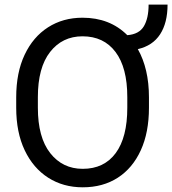

<svg xmlns="http://www.w3.org/2000/svg" viewBox="-20 -797 742 827"><path d="M621.6 -377.9V-333Q621.6 -226.6 586.4 -149.7Q551.3 -72.8 487.3 -31.5Q423.3 9.8 336.4 9.8Q252.4 9.8 187.7 -31.5Q123 -72.8 86.4 -149.7Q49.8 -226.6 49.8 -333V-377.9Q49.8 -484.4 86.2 -561.3Q122.6 -638.2 187 -679.4Q251.5 -720.7 335.4 -720.7Q453.1 -720.7 528.3 -645.5Q579.1 -649.4 599.6 -683.8Q620.1 -718.3 620.1 -777.3H701.7Q701.7 -698.7 669.7 -649.4Q637.7 -600.1 573.7 -585.4Q597.2 -543.9 609.4 -491.9Q621.6 -439.9 621.6 -377.9ZM528.3 -333V-378.9Q528.3 -505.9 477.5 -573.2Q426.8 -640.6 335.4 -640.6Q248.5 -640.6 195.8 -573.2Q143.1 -505.9 143.1 -378.9V-333Q143.1 -205.1 196.3 -137.5Q249.5 -69.8 336.4 -69.8Q428.2 -69.8 478.3 -137.5Q528.3 -205.1 528.3 -333Z"/></svg>

Font: Vazirmatn RD
Style: Regular
Weight: 400
Designer: Saber Rastikerdar
Foundry: Saber Rastikerdar
Version: Version 32.102